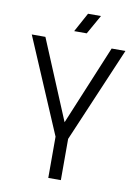

<svg xmlns="http://www.w3.org/2000/svg" viewBox="-101 -1016 780 1082"><g transform="rotate(10 288.5 -475.0)"><path d="M325 -236V0H253V-236L21 -780H99L289 -325L478 -780H557ZM313 -950H387L325 -840H253Z"/></g></svg>

Font: Cooper Hewitt
Style: Book
Weight: 705
Designer: Village Type and Design LLC
Foundry: Cooper Hewitt Smithsonian Design Museum
Version: 1.000; ttfautohint (v1.8.1)